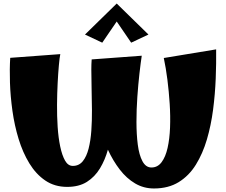

<svg xmlns="http://www.w3.org/2000/svg" viewBox="-20 -1052 1281 1089"><path d="M361 8Q290 8 237 -28Q184 -64 146.5 -125.5Q109 -187 85.5 -264Q62 -341 50.5 -423.5Q39 -506 36.5 -584Q34 -662 38 -724L322 -745Q318 -726 314 -682.5Q310 -639 307 -580.5Q304 -522 303.5 -458Q303 -394 307 -332.5Q311 -271 321.5 -221Q332 -171 349 -141Q366 -111 393 -111Q428 -111 449.5 -137.5Q471 -164 482.5 -209Q494 -254 498 -310.5Q502 -367 501.5 -428.5Q501 -490 499.5 -549.5Q498 -609 498 -658Q498 -689 500 -715L784 -736Q778 -697 771 -635.5Q764 -574 759 -502.5Q754 -431 754 -360.5Q754 -290 761.5 -231.5Q769 -173 788 -137.5Q807 -102 839 -102Q874 -102 896.5 -132Q919 -162 930.5 -213Q942 -264 944.5 -328.5Q947 -393 942.5 -463Q938 -533 929.5 -600Q921 -667 909 -723L1206 -772Q1207 -694 1203.5 -606Q1200 -518 1188.5 -429.5Q1177 -341 1153.5 -261Q1130 -181 1091 -118Q1052 -55 993.5 -19Q935 17 853 17Q795 17 746.5 -11.5Q698 -40 659.5 -90Q621 -140 592 -203Q576 -145 547 -97Q518 -49 473 -20.5Q428 8 361 8ZM560 -810 462 -856 642 -1032 822 -856 724 -810 642 -930Z"/></svg>

Font: Marhey ExtraBold
Style: Regular
Weight: 800
Designer: Nur Syamsi & Bustanul Arifin
Foundry: Namelatype
Version: Version 1.000; ttfautohint (v1.8.4.7-5d5b)